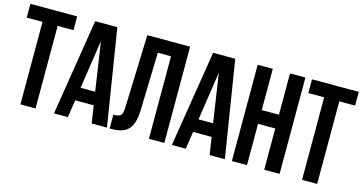

<svg xmlns="http://www.w3.org/2000/svg" viewBox="-74 -1024 2552 1348"><g transform="rotate(15 1201.5 -349.5)"><path d="M8 -700H348V-600H233V0H123V-600H8Z M752 0H641L622 -127H487L468 0H367L479 -700H640ZM501 -222H607L554 -576Z M772 -99Q812 -99 824 -111Q839 -124 840 -171L858 -700H1169V0H1057V-600H961L949 -177Q946 -81 909 -40Q872 1 789 1H772Z M1609 0H1498L1479 -127H1344L1325 0H1224L1336 -700H1497ZM1358 -222H1464L1411 -576Z M1770 0H1660V-700H1770V-400H1895V-700H2007V0H1895V-300H1770Z M2055 -700H2395V-600H2280V0H2170V-600H2055Z"/></g></svg>

Font: Adderley Bold
Style: Regular
Weight: 700
Designer: gorohovskiy
Version: Version 1.003 November 13, 2017